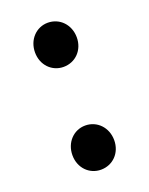

<svg xmlns="http://www.w3.org/2000/svg" viewBox="-102 -541 474 609"><g transform="rotate(-20 134.5 -236.0)"><path d="M64 -409C64 -366 95 -335 134 -335C174 -335 205 -366 205 -409C205 -452 174 -484 134 -484C95 -484 64 -452 64 -409ZM64 -62C64 -19 95 12 134 12C174 12 205 -19 205 -62C205 -105 174 -137 134 -137C95 -137 64 -105 64 -62Z"/></g></svg>

Font: Cambridge Sans Medium
Style: Regular
Weight: 500
Version: Version 2.020;PS 002.020;hotconv 1.0.88;makeotf.lib2.5.64775